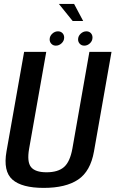

<svg xmlns="http://www.w3.org/2000/svg" viewBox="-20 -934 577 959"><path d="M198.5 4.5Q89 4.5 42 -37Q-5 -78.5 12.5 -178L100.5 -675H211L125.5 -191.5Q114 -125.5 135 -99.5Q156 -73.5 212.5 -73.5Q269.5 -73.5 299.5 -99.5Q329.5 -125.5 341.5 -191.5L426.5 -675H537L449.5 -178Q432 -78.5 370.2 -37Q308.5 4.5 198.5 4.5ZM259 -706Q245.5 -706 236.8 -715Q228 -724 228 -737Q228 -753.5 240.8 -765.5Q253.5 -777.5 269.5 -777.5Q283 -777.5 291.8 -768.8Q300.5 -760 300.5 -746.5Q300.5 -730 287.8 -718Q275 -706 259 -706ZM401 -706Q387.5 -706 378.8 -715Q370 -724 370 -737Q370 -753.5 382.8 -765.5Q395.5 -777.5 411.5 -777.5Q425 -777.5 433.5 -768.8Q442 -760 442 -746.5Q442 -730 429.5 -718Q417 -706 401 -706ZM343 -829 274 -914.5H350L395.5 -829Z"/></svg>

Font: Anybody Medium
Style: Italic
Weight: 500
Italic angle: -10°
Designer: Tyler Finck
Foundry: Etcetera Type Company
Version: Version 1.010; ttfautohint (v1.8.3) -l 8 -r 50 -G 200 -x 14 